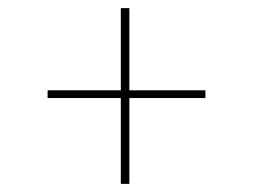

<svg xmlns="http://www.w3.org/2000/svg" viewBox="-20 -537 622 472"><path d="M277 -85V-296H97V-315H277V-517H298V-315H485V-296H298V-85Z"/></svg>

Font: Literata 72pt Medium
Style: Regular
Weight: 500
Designer: Latin by Veronika Burian and Jose Scaglione. Greek by Irene Vlachou. Cyrillic by Vera Evstafieva.
Foundry: TypeTogether
Version: Version 3.002